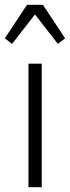

<svg xmlns="http://www.w3.org/2000/svg" viewBox="-35 -776 290 796"><path d="M138 0H83V-512H138ZM77 -756H143L235 -617L205 -594L110 -716L15 -594L-15 -617Z"/></svg>

Font: IBM Plex Sans Condensed Light
Style: Regular
Weight: 300
Width: 3
Designer: Mike Abbink, Paul van der Laan, Pieter van Rosmalen
Foundry: Bold Monday
Version: Version 3.201